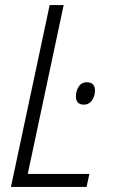

<svg xmlns="http://www.w3.org/2000/svg" viewBox="-20 -734 442 754"><path d="M320 0 331 -51H89L230 -714H175L23 0ZM353 -378Q353 -411 321 -411Q300 -411 289 -393.5Q278 -376 278 -356Q278 -323 310 -323Q329 -323 341 -339.5Q353 -356 353 -378Z"/></svg>

Font: Noto Sans UI SemiCondensed Light
Style: Italic
Weight: 300
Width: 4
Designer: Monotype Design Team
Foundry: Monotype Imaging Inc.
Version: 1.001